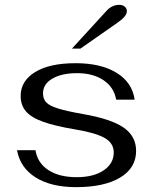

<svg xmlns="http://www.w3.org/2000/svg" viewBox="-20 -760 630 790"><path d="M50 -142H126Q134 -90 178.5 -60.5Q223 -31 296 -31Q365 -31 406.5 -59Q448 -87 448 -133Q448 -170 412 -191.5Q376 -213 292 -227Q208 -241 158.5 -258.5Q109 -276 87 -301.5Q65 -327 65 -365Q65 -427 124.5 -463.5Q184 -500 291 -500Q395 -500 459.5 -460.5Q524 -421 534 -350H458Q449 -401 406 -430Q363 -459 297 -459Q234 -459 195.5 -436.5Q157 -414 157 -376Q157 -353 170 -339Q183 -325 217.5 -314Q252 -303 320 -291Q436 -271 488 -235.5Q540 -200 540 -139Q540 -69 474.5 -29.5Q409 10 293 10Q190 10 126.5 -30Q63 -70 50 -142ZM417 -714Q440 -740 470 -740Q485 -740 493.5 -732.5Q502 -725 502 -714Q502 -693 464 -667L311 -560H276Z"/></svg>

Font: Fahkwang
Style: Regular
Weight: 400
Version: Version 1.000; ttfautohint (v1.6)